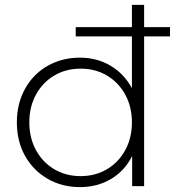

<svg xmlns="http://www.w3.org/2000/svg" viewBox="-20 -762 716 786"><path d="M570 -742H520V-401C498.7 -440.3 469.5 -471 432.5 -493C395.5 -515 353.7 -526 307 -526C258.3 -526 214.3 -514.8 175 -492.5C135.7 -470.2 104.8 -438.8 82.5 -398.5C60.2 -358.2 49 -312.3 49 -261C49 -209.7 60.2 -164 82.5 -124C104.8 -84 135.7 -52.7 175 -30C214.3 -7.3 258.3 4 307 4C354.3 4 396.7 -7 434 -29C471.3 -51 500.3 -82.3 521 -123V0H570ZM417.5 -69C385.8 -50.3 350 -41 310 -41C270 -41 234.2 -50.3 202.5 -69C170.8 -87.7 145.8 -113.7 127.5 -147C109.2 -180.3 100 -218.3 100 -261C100 -303.7 109.2 -341.7 127.5 -375C145.8 -408.3 170.8 -434.3 202.5 -453C234.2 -471.7 270 -481 310 -481C350 -481 385.8 -471.7 417.5 -453C449.2 -434.3 474.2 -408.3 492.5 -375C510.8 -341.7 520 -303.7 520 -261C520 -218.3 510.8 -180.3 492.5 -147C474.2 -113.7 449.2 -87.7 417.5 -69ZM290 -651V-613H676V-651Z"/></svg>

Font: Montserrat Custom ExtraLight
Style: Regular
Weight: 300
Designer: Julieta Ulanovsky
Foundry: Julieta Ulanovsky
Version: Version 7.200